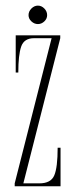

<svg xmlns="http://www.w3.org/2000/svg" viewBox="-20 -646 264 666"><path d="M31 0V-10L159 -513.5H98Q63.5 -513.5 53.5 -484.5Q43.5 -455.5 43.5 -394.5H34.5V-523.5H189V-513.5L61 -10H116.5Q156.5 -10 168.2 -37.5Q180 -65 180 -133.5H190V0ZM111.5 -562.5Q99 -562.5 89 -571.8Q79 -581 79 -593.5Q79 -606.5 89 -616.5Q99 -626.5 111.5 -626.5Q124 -626.5 133.8 -616.5Q143.5 -606.5 143.5 -593.5Q143.5 -581 133.8 -571.8Q124 -562.5 111.5 -562.5Z"/></svg>

Font: Imbue 100pt Thin
Style: Regular
Weight: 100
Designer: Tyler Finck
Foundry: Etcetera Type Company
Version: Version 1.102; ttfautohint (v1.8.3)